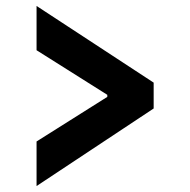

<svg xmlns="http://www.w3.org/2000/svg" viewBox="-20 -624 640 646"><path d="M103 2 497 -259V-346L103 -604V-455L341 -305V-298L103 -148Z"/></svg>

Font: IBM Plex Thai Looped
Style: Bold
Weight: 700
Designer: Mike Abbink, Paul van der Laan, Pieter van Rosmalen, Ben Mitchell, Mark Frömberg
Foundry: Bold Monday
Version: Version 1.0